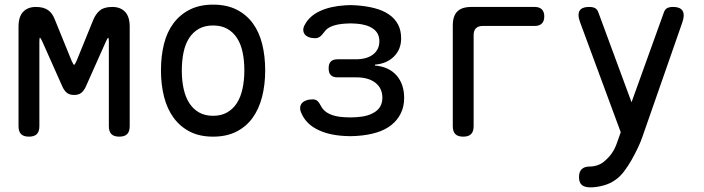

<svg xmlns="http://www.w3.org/2000/svg" viewBox="-20 -580 3040 829"><path d="M540 -35Q540 -12 529 -1Q518 10 495 10Q472 10 461 -1Q450 -12 450 -35V-400Q450 -417 447 -416.5Q444 -416 437 -400L351 -207Q343 -189 331.5 -179.5Q320 -170 300 -170Q280 -170 268.5 -179.5Q257 -189 249 -207L163 -400Q155 -417 152.5 -417Q150 -417 150 -400V-35Q150 -12 139 -1Q128 10 105 10Q82 10 71 -1Q60 -12 60 -35V-465Q60 -508 80 -529Q100 -550 135 -550Q152 -550 165 -546.5Q178 -543 188 -536Q198 -529 205 -518.5Q212 -508 217 -495L289 -318Q297 -300 300 -300Q303 -300 311 -318L383 -495Q394 -521 412 -535.5Q430 -550 465 -550Q500 -550 520 -529Q540 -508 540 -465Z M900 10Q842 10 800 -11.5Q758 -33 730 -71Q702 -109 688.5 -161.5Q675 -214 675 -276Q675 -338 688 -390Q701 -442 729 -479.5Q757 -517 799.5 -538.5Q842 -560 900 -560Q959 -560 1001.5 -538.5Q1044 -517 1071.5 -479.5Q1099 -442 1112 -390Q1125 -338 1125 -276Q1125 -214 1111.5 -161.5Q1098 -109 1070.5 -71Q1043 -33 1000.5 -11.5Q958 10 900 10ZM900 -80Q935 -80 960.5 -94.5Q986 -109 1002.5 -134.5Q1019 -160 1027 -196.5Q1035 -233 1035 -276Q1035 -319 1027.5 -354.5Q1020 -390 1003.5 -415.5Q987 -441 961.5 -455.5Q936 -470 900 -470Q864 -470 838.5 -455.5Q813 -441 796.5 -415.5Q780 -390 772.5 -354Q765 -318 765 -275Q765 -232 773 -196Q781 -160 797.5 -134.5Q814 -109 839.5 -94.5Q865 -80 900 -80Z M1296 -473Q1316 -511 1361 -532Q1406 -553 1470 -557Q1482 -558 1493.5 -558Q1505 -558 1517 -557Q1562 -554 1598 -544.5Q1634 -535 1659.5 -517.5Q1685 -500 1698.5 -474.5Q1712 -449 1712 -414Q1712 -367 1681 -336Q1650 -305 1599 -301V-297Q1659 -292 1692 -254.5Q1725 -217 1725 -157Q1725 -120 1710.5 -90.5Q1696 -61 1669.5 -40Q1643 -19 1605 -7.5Q1567 4 1519 7Q1506 8 1492.5 8Q1479 8 1466 7Q1396 3 1348 -22Q1300 -47 1281 -92Q1275 -105 1276 -116Q1277 -127 1283.5 -134.5Q1290 -142 1302 -146.5Q1314 -151 1330 -151Q1336 -151 1341 -149.5Q1346 -148 1350 -144.5Q1354 -141 1358 -135.5Q1362 -130 1366 -122Q1377 -100 1402.5 -88Q1428 -76 1466 -74Q1479 -73 1492.5 -73Q1506 -73 1519 -74Q1571 -77 1601 -98Q1631 -119 1631 -158Q1631 -199 1601 -222.5Q1571 -246 1519 -246H1438Q1418 -246 1408.5 -255.5Q1399 -265 1399 -285Q1399 -305 1408.5 -314.5Q1418 -324 1438 -324H1516Q1564 -324 1591 -345Q1618 -366 1618 -402Q1618 -437 1591 -456Q1564 -475 1517 -478Q1505 -479 1493.5 -479Q1482 -479 1470 -478Q1438 -476 1415 -467.5Q1392 -459 1381 -443Q1375 -435 1370 -429.5Q1365 -424 1360.5 -421Q1356 -418 1351 -416.5Q1346 -415 1341 -415Q1325 -415 1313.5 -419.5Q1302 -424 1296 -431.5Q1290 -439 1289.5 -450Q1289 -461 1296 -473Z M1980 10Q1957 10 1946 -1Q1935 -12 1935 -35V-470Q1935 -511 1954.5 -530.5Q1974 -550 2015 -550H2289Q2309 -550 2319.5 -539.5Q2330 -529 2330 -509Q2330 -489 2319.5 -478.5Q2309 -468 2289 -468H2065Q2045 -468 2035 -458Q2025 -448 2025 -428V-35Q2025 -12 2014 -1Q2003 10 1980 10Z M2847 -528Q2851 -539 2860 -544.5Q2869 -550 2886 -550Q2909 -550 2920.5 -541Q2932 -532 2932 -514Q2932 -507 2930.5 -499.5Q2929 -492 2926 -483L2754 10Q2747 31 2734.5 57.5Q2722 84 2707 110.5Q2692 137 2674.5 160Q2657 183 2638 196Q2615 213 2585 221Q2555 229 2530 229Q2504 229 2492 218.5Q2480 208 2480 185V184Q2480 162 2491.5 150.5Q2503 139 2527 139Q2543 139 2559.5 133.5Q2576 128 2590 116Q2604 104 2613.5 92.5Q2623 81 2630 68.5Q2637 56 2642 42Q2647 28 2653 11ZM2485 -483Q2482 -491 2480 -499Q2478 -507 2478 -515Q2478 -533 2489.5 -541.5Q2501 -550 2524 -550Q2541 -550 2550 -544.5Q2559 -539 2563 -528L2735 -62L2672 23Z"/></svg>

Font: Maple Mono
Style: Regular
Weight: 400
Monospace: yes
Designer: subframe7536
Version: Version 7.300